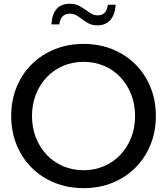

<svg xmlns="http://www.w3.org/2000/svg" viewBox="-20 -979 882 1014"><path d="M421.4 14.6Q338.9 14.6 268.8 -13.7Q198.7 -42 147.2 -93.5Q95.7 -145 67.4 -214.6Q39.1 -284.2 39.1 -366.2Q39.1 -448.7 67.4 -518.3Q95.7 -587.9 147.2 -639.2Q198.7 -690.4 268.8 -718.8Q338.9 -747.1 421.4 -747.1Q504.4 -747.1 574 -718.8Q643.6 -690.4 695.1 -639.2Q746.6 -587.9 774.9 -518.3Q803.2 -448.7 803.2 -366.2Q803.2 -284.2 774.9 -214.6Q746.6 -145 695.1 -93.5Q643.6 -42 574 -13.7Q504.4 14.6 421.4 14.6ZM421.4 -80.1Q480 -80.1 529.8 -101.6Q579.6 -123 616.2 -161.9Q652.8 -200.7 673.1 -252.7Q693.4 -304.7 693.4 -366.2Q693.4 -427.7 673.1 -480Q652.8 -532.2 616.2 -571Q579.6 -609.9 529.8 -631.1Q480 -652.3 421.4 -652.3Q362.8 -652.3 313.2 -631.1Q263.7 -609.9 226.8 -571Q189.9 -532.2 169.4 -480Q148.9 -427.7 148.9 -366.2Q148.9 -304.7 169.4 -252.4Q189.9 -200.2 226.8 -161.4Q263.7 -122.6 313.2 -101.3Q362.8 -80.1 421.4 -80.1ZM590.8 -954.1Q587.4 -901.4 562.7 -873.3Q538.1 -845.2 494.6 -845.2Q467.3 -845.2 448.7 -855Q430.2 -864.7 411.1 -879.4Q397.5 -890.1 382.8 -898.4Q368.2 -906.7 349.6 -906.7Q300.3 -906.7 293 -850.1H251.5Q258.3 -959 348.1 -959Q378.4 -959 398.4 -948Q418.5 -937 435.5 -924.8Q449.7 -914.1 463.9 -906Q478 -897.9 496.1 -897.9Q542.5 -897.9 549.8 -954.1Z"/></svg>

Font: Kumbh Sans Medium
Style: Regular
Weight: 500
Version: Version 1.005